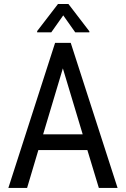

<svg xmlns="http://www.w3.org/2000/svg" viewBox="-20 -921 616 941"><path d="M408.2 -185.5 464.4 0H556.2L326.7 -710.9H250L21 0H112.8L168 -185.5ZM191.4 -262.7 288.1 -585.9 385.3 -262.7ZM418 -767.6 315.4 -901.4H264.2L162.1 -768.6V-762.7H231.4L290 -845.7L348.6 -762.7H418Z"/></svg>

Font: Roboto Condensed
Style: Regular
Weight: 400
Designer: Google
Version: Version 2.134; 2016